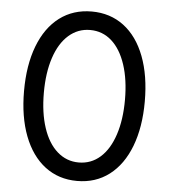

<svg xmlns="http://www.w3.org/2000/svg" viewBox="-52 -769 730 829"><g transform="rotate(5 312.5 -354.0)"><path d="M50.8 -353.5Q50.8 -465.8 82.5 -548.8Q114.3 -631.8 173.3 -676.3Q232.4 -720.7 312.5 -720.7Q392.6 -720.7 451.7 -676.3Q510.7 -631.8 542.5 -548.8Q574.2 -465.8 574.2 -353.5Q574.2 -242.2 542.5 -159.2Q510.7 -76.2 451.7 -31.2Q392.6 13.7 312.5 13.7Q232.4 13.7 173.3 -31.2Q114.3 -76.2 82.5 -159.2Q50.8 -242.2 50.8 -353.5ZM488.3 -353.5Q488.3 -440.4 466.8 -505.4Q445.3 -570.3 405.8 -605.5Q366.2 -640.6 312.5 -640.6Q259.8 -640.6 219.7 -605.5Q179.7 -570.3 158.2 -505.4Q136.7 -440.4 136.7 -353.5Q136.7 -266.6 158.2 -201.7Q179.7 -136.7 219.7 -101.6Q259.8 -66.4 312.5 -66.4Q366.2 -66.4 405.8 -101.6Q445.3 -136.7 466.8 -201.7Q488.3 -266.6 488.3 -353.5Z"/></g></svg>

Font: Wanted Sans Variable
Style: Regular
Weight: 400
Designer: Original Design by Kil Hyung-jin and Kang Hanbin, Wanted Lab, Inc; Hangeul from Source Han Sans by Jang Soo-young and Ka
Foundry: Wanted Lab, Inc.
Version: Version 1.003;Glyphs 3.2 (3227)